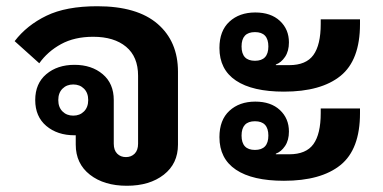

<svg xmlns="http://www.w3.org/2000/svg" viewBox="-20 -584 1230 616"><path d="M387 12Q314 12 268.5 -23.5Q223 -59 223 -120V-150H219Q164 -150 128.5 -180Q93 -210 93 -263Q93 -316 128.5 -346Q164 -376 219 -376Q274 -376 309.5 -346Q345 -316 345 -263V-123Q345 -102 356 -91Q367 -80 384 -80Q401 -80 412 -91Q423 -102 423 -123V-341Q423 -402 384.5 -434Q346 -466 279 -466Q219 -466 176 -442.5Q133 -419 106 -381L27 -452Q66 -503 129 -533.5Q192 -564 292 -564Q420 -564 485.5 -507.5Q551 -451 551 -354V-120Q551 -59 505.5 -23.5Q460 12 387 12ZM215 -213Q236 -213 249.5 -226.5Q263 -240 263 -263Q263 -286 249.5 -299.5Q236 -313 215 -313Q194 -313 180.5 -299.5Q167 -286 167 -263Q167 -240 180.5 -226.5Q194 -213 215 -213Z M891 -290Q790 -290 737 -325.5Q684 -361 684 -430Q684 -485 716 -514.5Q748 -544 799 -544Q849 -544 878 -517Q907 -490 907 -448Q907 -420 894.5 -401.5Q882 -383 865 -377V-375H908Q962 -375 985.5 -407.5Q1009 -440 1009 -507V-522H1135V-507Q1135 -391 1072.5 -340.5Q1010 -290 891 -290ZM891 -4Q790 -4 737 -39.5Q684 -75 684 -144Q684 -199 716 -228.5Q748 -258 799 -258Q849 -258 878 -231Q907 -204 907 -162Q907 -134 894.5 -115.5Q882 -97 865 -91V-89H908Q962 -89 985.5 -121.5Q1009 -154 1009 -221V-236H1135V-221Q1135 -105 1072.5 -54.5Q1010 -4 891 -4ZM798 -389Q841 -389 841 -435Q841 -481 798 -481Q755 -481 755 -435Q755 -389 798 -389ZM798 -103Q841 -103 841 -149Q841 -195 798 -195Q755 -195 755 -149Q755 -103 798 -103Z"/></svg>

Font: IBM Plex Sans Thai Looped SemiBold
Style: Regular
Weight: 600
Designer: Mike Abbink, Paul van der Laan, Pieter van Rosmalen, Ben Mitchell, Mark Frömberg
Foundry: Bold Monday
Version: Version 1.1